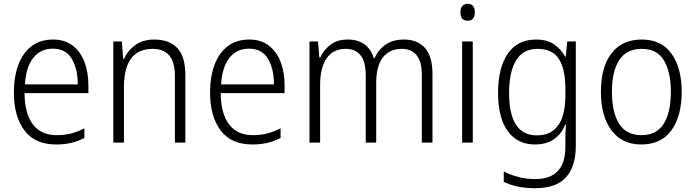

<svg xmlns="http://www.w3.org/2000/svg" viewBox="-20 -816 3658 1010"><path d="M259 -608Q321 -608 362.5 -576Q404 -544 424.5 -489.5Q445 -435 445 -366V-326H109Q110 -218 153 -161.5Q196 -105 278 -105Q319 -105 352.5 -113.5Q386 -122 424 -141V-90Q390 -73 354.5 -64.5Q319 -56 275 -56Q164 -56 108.5 -130Q53 -204 53 -329Q53 -412 76.5 -475Q100 -538 146 -573Q192 -608 259 -608ZM258 -560Q194 -560 155.5 -512.5Q117 -465 111 -372H389Q389 -454 357.5 -507Q326 -560 258 -560Z M792 -608Q871 -608 913 -563Q955 -518 955 -422V-66H900V-415Q900 -489 870.5 -524Q841 -559 784 -559Q632 -559 632 -358V-66H576V-598H621L628 -506H632Q651 -549 691 -578.5Q731 -608 792 -608Z M1291 -608Q1353 -608 1394.5 -576Q1436 -544 1456.5 -489.5Q1477 -435 1477 -366V-326H1141Q1142 -218 1185 -161.5Q1228 -105 1310 -105Q1351 -105 1384.5 -113.5Q1418 -122 1456 -141V-90Q1422 -73 1386.5 -64.5Q1351 -56 1307 -56Q1196 -56 1140.5 -130Q1085 -204 1085 -329Q1085 -412 1108.5 -475Q1132 -538 1178 -573Q1224 -608 1291 -608ZM1290 -560Q1226 -560 1187.5 -512.5Q1149 -465 1143 -372H1421Q1421 -454 1389.5 -507Q1358 -560 1290 -560Z M2105 -608Q2176 -608 2215.5 -564Q2255 -520 2255 -425V-66H2199V-421Q2199 -493 2171 -526Q2143 -559 2095 -559Q2029 -559 1994 -514Q1959 -469 1959 -379V-66H1904V-418Q1904 -493 1876 -526Q1848 -559 1800 -559Q1732 -559 1698 -509Q1664 -459 1664 -370V-66H1608V-598H1653L1660 -513H1664Q1682 -552 1717.5 -580Q1753 -608 1810 -608Q1864 -608 1898.5 -582Q1933 -556 1946 -510H1950Q1971 -556 2009.5 -582Q2048 -608 2105 -608Z M2440 -796Q2459 -796 2468.5 -784Q2478 -772 2478 -752Q2478 -707 2440 -707Q2402 -707 2402 -752Q2402 -772 2411.5 -784Q2421 -796 2440 -796ZM2467 -598V-66H2411V-598Z M2800 -608Q2857 -608 2893.5 -583.5Q2930 -559 2953 -518H2956L2964 -598H3009V-48Q3009 58 2958 116Q2907 174 2794 174Q2744 174 2704 165.5Q2664 157 2630 141V86Q2665 104 2706.5 115Q2748 126 2795 126Q2876 126 2915 83Q2954 40 2954 -42V-74Q2954 -94 2954.5 -115.5Q2955 -137 2957 -160H2953Q2933 -110 2893 -83Q2853 -56 2794 -56Q2703 -56 2651.5 -125.5Q2600 -195 2600 -328Q2600 -459 2651 -533.5Q2702 -608 2800 -608ZM2807 -559Q2731 -559 2694.5 -498Q2658 -437 2658 -328Q2658 -104 2803 -104Q2859 -104 2892 -131Q2925 -158 2939.5 -204Q2954 -250 2954 -307V-353Q2954 -451 2920.5 -505Q2887 -559 2807 -559Z M3566 -333Q3566 -205 3512 -130.5Q3458 -56 3353 -56Q3252 -56 3196.5 -130.5Q3141 -205 3141 -333Q3141 -464 3197 -536Q3253 -608 3356 -608Q3459 -608 3512.5 -533.5Q3566 -459 3566 -333ZM3199 -333Q3199 -226 3236.5 -165.5Q3274 -105 3354 -105Q3434 -105 3471.5 -165Q3509 -225 3509 -333Q3509 -436 3473 -497.5Q3437 -559 3355 -559Q3276 -559 3237.5 -500Q3199 -441 3199 -333Z"/></svg>

Font: Noto Sans Malayalam UI SemiCondensed Light
Style: Regular
Weight: 300
Width: 4
Designer: Jelle Bosma - Monotype Design Team
Foundry: Monotype Imaging Inc.
Version: Version 2.104; ttfautohint (v1.8.4.7-5d5b)